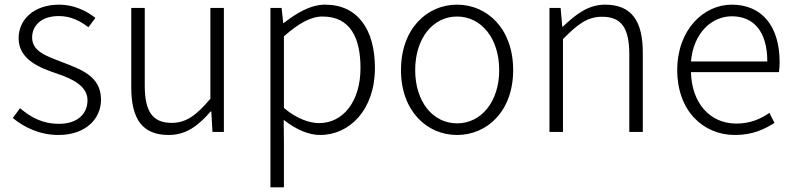

<svg xmlns="http://www.w3.org/2000/svg" viewBox="-20 -567 3412 825"><path d="M231 13C348 13 414 -56 414 -139C414 -242 324 -270 242 -302C180 -326 118 -346 118 -406C118 -454 154 -498 233 -498C285 -498 324 -477 360 -450L390 -490C350 -522 295 -547 235 -547C123 -547 60 -481 60 -403C60 -312 148 -276 227 -250C288 -229 356 -199 356 -136C356 -80 315 -35 234 -35C161 -35 113 -63 66 -102L35 -60C83 -20 151 13 231 13Z M705 13C781 13 833 -28 885 -88H888L893 0H942V-533H884V-143C824 -71 779 -39 718 -39C634 -39 602 -90 602 -199V-533H544V-192C544 -55 592 13 705 13Z M1142 238H1200V46L1199 -52C1254 -9 1307 13 1356 13C1481 13 1591 -94 1591 -275C1591 -439 1518 -547 1377 -547C1312 -547 1251 -508 1199 -468H1197L1190 -533H1142ZM1351 -38C1312 -38 1257 -55 1200 -103V-411C1264 -467 1315 -496 1366 -496C1486 -496 1529 -403 1529 -275C1529 -132 1455 -38 1351 -38Z M1944 13C2073 13 2185 -89 2185 -266C2185 -444 2073 -547 1944 -547C1815 -547 1703 -444 1703 -266C1703 -89 1815 13 1944 13ZM1944 -37C1840 -37 1764 -130 1764 -266C1764 -402 1840 -496 1944 -496C2048 -496 2125 -402 2125 -266C2125 -130 2048 -37 1944 -37Z M2341 0H2399V-399C2462 -463 2504 -495 2567 -495C2651 -495 2684 -446 2684 -333V0H2742V-341C2742 -478 2693 -547 2580 -547C2507 -547 2454 -505 2398 -452H2396L2389 -533H2341Z M3138 13C3215 13 3265 -12 3308 -39L3286 -82C3246 -54 3201 -36 3144 -36C3029 -36 2952 -126 2949 -257H3327C3329 -270 3330 -284 3330 -299C3330 -456 3253 -547 3124 -547C3003 -547 2890 -439 2890 -266C2890 -91 3001 13 3138 13ZM2949 -303C2960 -426 3038 -497 3125 -497C3218 -497 3277 -432 3277 -303Z"/></svg>

Font: Spoqa Han Sans Neo Light
Style: Regular
Weight: 300
Designer: [Spoqa Han Sans Neo] Dong-huui Kim ___ Younghwa Kang ___ Yujin Lee ___ [Noto Sans] Ryoko NISHIZUKA ____ (kana & ideograp
Foundry: Spoqa (http://www.spoqa-han-sans.com)
Version: Version 1.100;hotconv 1.0.109;makeotfexe 2.5.65596